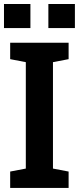

<svg xmlns="http://www.w3.org/2000/svg" viewBox="-20 -920 389 940"><path d="M29.8 0V-80.1L106.4 -94.7V-615.7L29.8 -630.4V-710.9H315.9V-630.4L239.3 -615.7V-94.7L315.9 -80.1V0ZM216.8 -782.7V-900.4H346.7V-782.7ZM-0.5 -782.7V-900.4H128.9V-782.7Z"/></svg>

Font: Roboto Slab SemiBold
Style: Regular
Weight: 600
Designer: Google
Version: Version 2.001; ttfautohint (v1.8.3)